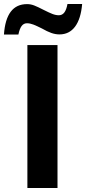

<svg xmlns="http://www.w3.org/2000/svg" viewBox="-47 -939 431 959"><path d="M89.8 0V-713.9H240.2V0ZM88.4 -918.5Q106.4 -918.5 124 -911.6Q141.6 -904.8 170.9 -889.6Q197.8 -876 214.6 -869.4Q231.4 -862.8 247.1 -862.8Q263.7 -862.8 274.2 -876.5Q284.7 -890.1 290 -918.9H363.3Q356.9 -844.7 327.9 -805.9Q298.8 -767.1 250 -767.1Q230 -767.1 209.2 -774.4Q188.5 -781.7 162.1 -796.9Q135.7 -810.1 119.4 -816.4Q103 -822.8 87.4 -822.8Q71.3 -822.8 61 -809.1Q50.8 -795.4 44.9 -766.6H-27.3Q-22 -842.8 6.8 -880.6Q35.6 -918.5 88.4 -918.5Z"/></svg>

Font: Viking Open Sans
Style: Bold
Weight: 700
Foundry: Ascender Corporation
Version: Version 2.001